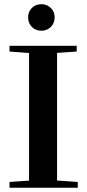

<svg xmlns="http://www.w3.org/2000/svg" viewBox="-20 -877 408 897"><path d="M173.3 -733.4Q146.5 -733.4 128.9 -751.2Q111.3 -769 111.3 -795.9Q111.3 -822.3 128.9 -839.8Q146.5 -857.4 173.3 -857.4Q199.7 -857.4 217.5 -839.8Q235.4 -822.3 235.4 -795.9Q235.4 -769 217.5 -751.2Q199.7 -733.4 173.3 -733.4ZM24.4 0V-26.9L115.7 -33.2V-629.4L24.4 -636.2V-663.1H338.4V-636.2L246.6 -629.9V-33.7L343.3 -26.9V0Z"/></svg>

Font: Elstob 14pt SemiBold
Style: Regular
Weight: 600
Designer: Peter S. Baker
Version: Version 1.015